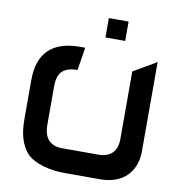

<svg xmlns="http://www.w3.org/2000/svg" viewBox="-89 -727 923 986"><g transform="rotate(10 372.5 -233.5)"><path d="M310 178H498C621 178 680 104 685 10V-466L565 -396V-44C565 21 531 55 467 55H279C235 55 183 37 183 -50V-250C183 -325 214 -353 287 -355L306 -474H280C136 -474 62 -405 62 -262V-56C62 21 80 79 117 118C157 158 238 178 310 178ZM399 -544H502V-645H399Z"/></g></svg>

Font: All Genders v4
Style: Regular
Weight: 400
Designer: Rassam Alawdi
Foundry: Rassam Art
Version: Version 3.100;FEAKit 1.0